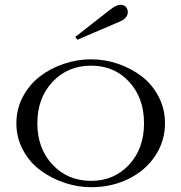

<svg xmlns="http://www.w3.org/2000/svg" viewBox="-20 -761 752 796"><path d="M357.9 15.1Q301.8 15.1 246.8 -3.4Q191.9 -22 147.5 -54.9Q103 -87.9 75.4 -138.9Q47.9 -189.9 47.9 -250Q47.9 -308.6 74.5 -359.1Q101.1 -409.7 144.5 -443.4Q188 -477.1 243.7 -496.1Q299.3 -515.1 357.9 -515.1Q414.6 -515.1 469 -496.6Q523.4 -478 567.1 -444.8Q610.8 -411.6 637.5 -360.6Q664.1 -309.6 664.1 -250Q664.1 -176.8 624 -115.7Q584 -54.7 513.7 -19.8Q443.4 15.1 357.9 15.1ZM357.9 -11.2Q452.6 -11.2 514.9 -77.9Q577.1 -144.5 577.1 -250Q577.1 -355 515.4 -421.9Q453.6 -488.8 357.9 -488.8Q260.7 -488.8 197.8 -421.6Q134.8 -354.5 134.8 -250Q134.8 -145.5 197.8 -78.4Q260.7 -11.2 357.9 -11.2ZM292 -607.9 437 -721.2Q462.9 -741.2 479 -741.2Q494.1 -741.2 502 -732.2Q509.8 -723.1 509.8 -710.9Q509.8 -685.1 475.1 -670.9L300.8 -596.2Z"/></svg>

Font: Messapia
Style: Regular
Weight: 400
Designer: Luca Marsano
Foundry: Collletttivo
Version: Version 1.000;FEAKit 1.0